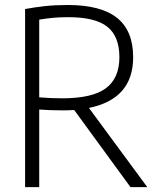

<svg xmlns="http://www.w3.org/2000/svg" viewBox="-20 -768 648 788"><path d="M83 0V-731Q121 -738 163.5 -742.8Q206 -747.5 258 -747.5Q394 -747.5 460.2 -694.8Q526.5 -642 526.5 -533Q526.5 -362 345 -325L584.5 0H515.5L284.5 -316.5Q261.5 -315 236.5 -315Q206 -315 184.2 -316Q162.5 -317 141 -318.5V0ZM235 -364.5Q359 -364.5 414.5 -405.8Q470 -447 470 -533Q470 -618.5 420.8 -658Q371.5 -697.5 260 -697.5Q224 -697.5 196.5 -694.8Q169 -692 141 -687.5V-368.5Q168 -366.5 188 -365.5Q208 -364.5 235 -364.5Z"/></svg>

Font: Encode Sans SmCnd Lt
Style: Regular
Weight: 300
Width: 4
Designer: Multiple Designers
Foundry: Impallari Type
Version: Version 3.002; ttfautohint (v1.8.3) -l 8 -r 50 -G 200 -x 14 